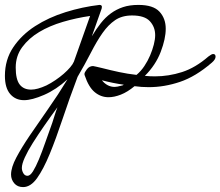

<svg xmlns="http://www.w3.org/2000/svg" viewBox="-48 -389 898 782"><path d="M227 -66Q181 -24 131.5 -2.5Q82 19 50 19Q15 19 -6.5 -6Q-28 -31 -28 -80Q-28 -146 6 -196.5Q40 -247 95 -282.5Q150 -318 219 -339.5Q288 -361 357 -369Q367 -369 367 -361Q367 -357 366 -354L326 -241Q344 -271 362.5 -294.5Q381 -318 403.5 -334.5Q426 -351 453 -360Q480 -369 516 -369Q576 -369 601.5 -341.5Q627 -314 627 -272Q627 -231 606.5 -177.5Q586 -124 542 -80Q553 -79 562.5 -78.5Q572 -78 583 -78Q639 -78 693.5 -95.5Q748 -113 801 -159Q814 -169 820 -169Q830 -169 830 -158Q830 -147 815 -134Q749 -77 685 -55.5Q621 -34 558 -34Q543 -34 528.5 -35Q514 -36 500 -38Q471 -14 444 -3.5Q417 7 394 7Q363 7 338 -13.5Q313 -34 297 -82Q296 -84 296 -88Q296 -94 306 -107Q316 -120 331 -120Q333 -120 343.5 -117.5Q354 -115 367 -112Q402 -103 437 -95.5Q472 -88 508 -84Q526 -99 540 -120Q554 -141 563.5 -163.5Q573 -186 578.5 -207.5Q584 -229 584 -246Q584 -279 562.5 -302.5Q541 -326 490 -326Q449 -326 421 -307Q393 -288 369.5 -254.5Q346 -221 322.5 -175Q299 -129 268 -76Q234 14 207 95Q180 176 154.5 238Q129 300 103 336.5Q77 373 46 373Q23 373 10 357.5Q-3 342 -3 322Q-3 293 18.5 252.5Q40 212 73.5 162.5Q107 113 147.5 55.5Q188 -2 227 -66ZM141 -41Q159 -50 177.5 -62.5Q196 -75 211.5 -88.5Q227 -102 238 -115Q249 -128 253 -138L319 -324Q263 -316 208.5 -300Q154 -284 111.5 -258.5Q69 -233 42.5 -197Q16 -161 16 -114Q16 -66 32 -45Q48 -24 79 -24Q104 -24 141 -41ZM165 111Q170 96 175 79.5Q180 63 186 48Q158 86 132 123.5Q106 161 85.5 193.5Q65 226 53 252.5Q41 279 41 295Q41 306 47 316.5Q53 327 64 327Q75 327 86.5 308.5Q98 290 110.5 260Q123 230 136.5 191Q150 152 165 111ZM446 -40Q453 -41 456 -44Q413 -50 367 -62Q389 -35 419 -35Q429 -35 446 -40Z"/></svg>

Font: Discipuli Britannica
Style: Regular
Weight: 400
Designer: Peter Wiegel
Foundry: Peter Wiegel
Version: Version 0.001 2009